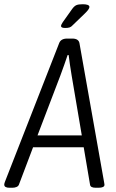

<svg xmlns="http://www.w3.org/2000/svg" viewBox="-38 -884 548 906"><path d="M7 2Q-18 2 -18 -13Q-18 -18 -14 -28L241 -680Q249 -702 279 -702H303Q333 -702 337 -680L452 -31Q453 -24 454 -19.5Q455 -15 455 -12Q455 2 426 2H414Q389 2 387 -12L357 -189H118L51 -12Q48 -5 39.5 -1.5Q31 2 20 2ZM247 -528 139 -245H348L300 -528Q296 -552 292 -579Q288 -606 286 -624H281Q275 -606 266 -580.5Q257 -555 247 -528ZM270 -752Q250 -752 250 -761Q250 -767 258 -779L302 -841Q312 -855 322 -859.5Q332 -864 352 -864Q384 -864 384 -851Q384 -841 361 -819L305 -765Q298 -757 290 -754.5Q282 -752 270 -752Z"/></svg>

Font: Asap Condensed Condensed Light
Style: Italic
Weight: 300
Width: 3
Italic angle: -6°
Designer: Pablo Cosgaya
Foundry: Omnibus-Type
Version: Version 3.001; ttfautohint (v1.8.4.7-5d5b)